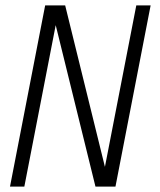

<svg xmlns="http://www.w3.org/2000/svg" viewBox="-20 -690 590 710"><path d="M17 0 147 -670H221L368 -73L484 -670H537L407 0H333L186 -597L70 0Z"/></svg>

Font: Lode Dark
Style: Italic
Weight: 400
Italic angle: -11°
Monospace: yes
Designer: Belleve Invis
Foundry: Belleve Invis
Version: Version 29.2.0; ttfautohint (v1.8.3)